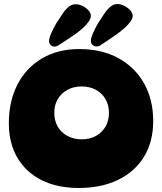

<svg xmlns="http://www.w3.org/2000/svg" viewBox="-20 -942 806 955"><path d="M371 -7Q265 -7 187 -46Q109 -85 66.5 -157.5Q24 -230 24 -329Q24 -439 67 -522Q110 -605 189 -651.5Q268 -698 374 -698Q486 -698 568.5 -653Q651 -608 696.5 -527.5Q742 -447 742 -340Q742 -237 696.5 -162.5Q651 -88 567.5 -47.5Q484 -7 371 -7ZM386 -249Q427 -249 457.5 -266Q488 -283 505 -312.5Q522 -342 522 -381Q522 -419 505 -448.5Q488 -478 457.5 -495Q427 -512 386 -512Q346 -512 315 -495Q284 -478 267 -448.5Q250 -419 250 -381Q250 -342 267 -312.5Q284 -283 315 -266Q346 -249 386 -249ZM460 -711Q449 -711 440.5 -718.5Q432 -726 432 -738Q432 -752 442 -775.5Q452 -799 468 -827Q483 -850 497.5 -872Q512 -894 528.5 -908Q545 -922 565 -922Q580 -922 598 -913Q616 -904 628 -890.5Q640 -877 640 -863Q640 -840 601 -804Q582 -787 558.5 -770Q535 -753 513.5 -739Q492 -725 478 -716Q474 -713 469.5 -712Q465 -711 460 -711ZM252 -710Q241 -710 232.5 -718Q224 -726 224 -737Q224 -752 234 -775Q244 -798 260 -826Q276 -851 290.5 -872.5Q305 -894 321 -907.5Q337 -921 356 -921Q373 -921 390.5 -912.5Q408 -904 420 -890.5Q432 -877 432 -863Q432 -840 393 -803Q374 -786 350 -769Q326 -752 304 -738Q282 -724 268 -715Q264 -713 259.5 -711.5Q255 -710 252 -710Z"/></svg>

Font: DynaPuff SemiBold
Style: Regular
Weight: 600
Designer: Toshi Omagari, Jennifer Daniel
Foundry: Google Fonts
Version: Version 2.000